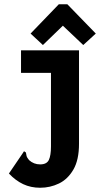

<svg xmlns="http://www.w3.org/2000/svg" viewBox="-20 -708 490 904"><path d="M169 176Q125 176 89 159Q53 142 22 109L88 12L93 4L102 10Q103 18 105 26Q107 34 117 46Q139 66 169 66Q200 66 210 45Q220 24 220 -19V-365H79V-471H352V-31Q352 45 325.5 90.5Q299 136 257.5 156Q216 176 169 176ZM182 -496 124 -550 257 -688H297L431 -550L372 -496L276 -587Z"/></svg>

Font: Inconsolata SemiCondensed Black
Style: Regular
Weight: 900
Width: 4
Monospace: yes
Designer: Raph Levien, Cyreal, Brenton Simpson
Foundry: Raph Levien, Cyreal, Google
Version: Version 3.001; ttfautohint (v1.8.2.53-6de2)